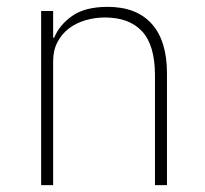

<svg xmlns="http://www.w3.org/2000/svg" viewBox="-20 -540 599 560"><path d="M100 0V-508H135V-430H138Q153 -467 190.5 -493.5Q228 -520 294 -520Q378 -520 422.5 -470.5Q467 -421 467 -326V0H432V-320Q432 -408 394.5 -448.5Q357 -489 286 -489Q257 -489 229.5 -481Q202 -473 181 -457Q160 -441 147.5 -417Q135 -393 135 -361V0Z"/></svg>

Font: IBM Plex Sans Thai ExtraLight
Style: Regular
Weight: 200
Designer: Mike Abbink, Paul van der Laan, Pieter van Rosmalen, Ben Mitchell, Mark Frömberg
Foundry: Bold Monday
Version: Version 1.1